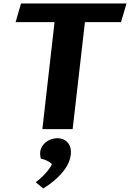

<svg xmlns="http://www.w3.org/2000/svg" viewBox="-20 -735 740 1093"><path d="M393.6 0H221.2L290.5 -608.9H68.8L99.6 -715.3H700.2L668.9 -608.9H463.4ZM183.6 302.7Q198.7 291 212.9 278.1Q227.1 265.1 239.3 251.5Q251.5 237.8 261 224.6Q270.5 211.4 275.9 199.2Q265.1 188.5 248.3 180.2Q231.4 171.9 212.9 168Q210.4 162.6 209.5 154.8Q208.5 147 208.5 138.7Q208.5 119.6 216.8 103.8Q225.1 87.9 238.8 76.2Q252.4 64.5 270 58.1Q287.6 51.8 306.6 51.8Q322.3 51.8 336.2 56.6Q350.1 61.5 360.8 71.5Q371.6 81.5 377.7 96.4Q383.8 111.3 383.8 131.3Q383.8 152.3 375.7 177Q367.7 201.7 349.1 228.3Q330.6 254.9 300.3 282.7Q270 310.5 226.1 337.9Z"/></svg>

Font: Proza Libre
Style: Bold Italic
Weight: 700
Designer: Jasper de Waard
Foundry: Jasper de Waard
Version: Version 1.000; ttfautohint (v1.4.1.8-43bc)